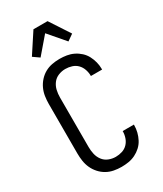

<svg xmlns="http://www.w3.org/2000/svg" viewBox="-240 -1062 980 1157"><g transform="rotate(-30 250.0 -484.0)"><path d="M247 8Q221 8 194.5 3Q168 -2 145 -15Q122 -28 104 -48Q86 -68 75 -92Q64 -116 60 -142.5Q56 -169 56 -195V-540Q56 -566 60 -592.5Q64 -619 75 -643Q86 -667 104 -687Q122 -707 145 -720Q168 -733 194.5 -738Q221 -743 247 -743Q272 -743 296.5 -739Q321 -735 343.5 -724Q366 -713 384.5 -696Q403 -679 414.5 -657Q426 -635 432 -611Q438 -587 438 -562V-559H360V-561Q360 -583 352.5 -605Q345 -627 329.5 -643Q314 -659 292 -666Q270 -673 247 -673Q222 -673 198.5 -663.5Q175 -654 160 -634Q145 -614 139.5 -589.5Q134 -565 134 -540V-195Q134 -170 139.5 -145.5Q145 -121 160 -101Q175 -81 198.5 -71.5Q222 -62 247 -62Q270 -62 292 -69Q314 -76 329.5 -92Q345 -108 352.5 -130Q360 -152 360 -174V-176H438V-173Q438 -148 432 -124Q426 -100 414.5 -78Q403 -56 384.5 -39Q366 -22 343.5 -11Q321 0 296.5 4Q272 8 247 8ZM153 -807 110 -837 201 -976H299L390 -837L347 -807L250 -920Z"/></g></svg>

Font: Iosevka NFM
Style: Regular
Weight: 400
Monospace: yes
Designer: Belleve Invis
Foundry: Belleve Invis
Version: Version 29.0.4; ttfautohint (v1.8.4);Nerd Fonts 3.3.0